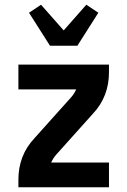

<svg xmlns="http://www.w3.org/2000/svg" viewBox="-20 -794 540 814"><path d="M58 0V-33Q58 -57 62 -80.5Q66 -104 74.5 -126.5Q83 -149 96 -169.5Q109 -190 126 -208L282 -382Q289 -390 294 -398Q299 -406 303 -415H58V-520H442V-488Q442 -463 438 -439.5Q434 -416 425.5 -393.5Q417 -371 404 -350.5Q391 -330 374 -312L218 -138Q211 -130 206 -122Q201 -114 197 -105H442V0ZM192 -600 103 -740 154 -774 250 -665 346 -774 397 -740 308 -600Z"/></svg>

Font: Iosevka Curly Extrabold
Style: Regular
Weight: 800
Monospace: yes
Designer: Belleve Invis
Foundry: Belleve Invis
Version: Version 22.1.2; ttfautohint (v1.8.4)